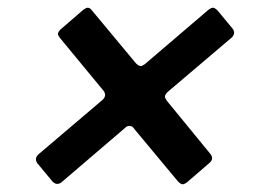

<svg xmlns="http://www.w3.org/2000/svg" viewBox="-20 -586 680 497"><path d="M139 -114Q134 -110 128 -110Q122 -110 116 -116L77 -163Q73 -168 73 -174Q73 -180 79 -186L246 -328Q252 -334 252 -340Q252 -346 248 -351L135 -488Q130 -495 130 -498Q130 -503 137 -510L196 -561Q203 -566 207 -566Q213 -566 218 -559L332 -422Q339 -415 344 -415Q348 -415 355 -420L520 -561Q527 -566 531 -566Q536 -566 543 -559L582 -512Q586 -507 586 -501Q586 -495 580 -489L414 -348Q407 -341 407 -336Q407 -332 412 -325L525 -187Q529 -182 529 -176Q529 -171 523 -165L464 -114Q457 -109 453 -109Q448 -109 441 -116L327 -253Q323 -260 315 -260Q309 -260 305 -256Z"/></svg>

Font: Open Sauce Two
Style: Bold Italic
Weight: 700
Italic angle: -10°
Designer: Alfredo Marco Pradil
Foundry: Creative Sauce Fz LLC
Version: Version 1.477